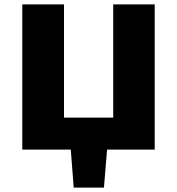

<svg xmlns="http://www.w3.org/2000/svg" viewBox="-20 -678 803 870"><path d="M314 172 298 -35H468L451 172ZM493 0V-658H681V0ZM142 0V-145H621V0ZM81 0V-658H270V0Z"/></svg>

Font: Ysabeau Office Black
Style: Regular
Weight: 900
Designer: Christian Thalmann (Catharsis Fonts)
Version: Version 2.001;gftools[0.9.30]; featfreeze: tnum,lnum,ss02